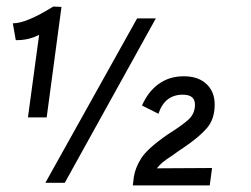

<svg xmlns="http://www.w3.org/2000/svg" viewBox="-20 -556 763 584"><path d="M28 -434 19 -485Q60 -485 142 -536L167 -535L122 -199H65L99 -450Q66 -433 28 -434ZM397 -500H454L177 0H118ZM490 -147Q533 -174 553 -192Q573 -210 573 -238Q573 -268 536 -268Q481 -268 462 -210L412 -235Q430 -277 462.5 -300.5Q495 -324 539 -324Q583 -324 608 -300.5Q633 -277 633 -238Q633 -194 609.5 -166.5Q586 -139 537 -106Q526 -99 504 -83Q484 -70 475 -62.5Q466 -55 457 -44L625 -45L618 8H384L387 -17Q391 -45 409.5 -74.5Q428 -104 490 -147Z"/></svg>

Font: Bellota
Style: Italic
Weight: 400
Italic angle: -7.5°
Designer: Kemie Guaida
Foundry: Kemie Guaida
Version: Version 4.001